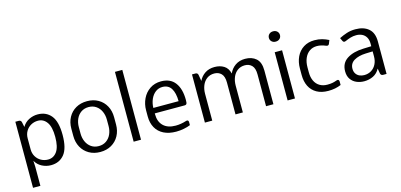

<svg xmlns="http://www.w3.org/2000/svg" viewBox="-81 -1339 4364 2092"><g transform="rotate(-15 2101.0 -293.5)"><path d="M542.5 -272Q542.5 -121.1 487.1 -53.2Q431.6 14.6 336.4 14.6Q283.2 14.6 235.8 -9.8Q188.5 -34.2 161.6 -82L165 -14.2V201.7H82V-543.5H121.1Q142.6 -543.5 149.9 -522.9L162.6 -463.4Q189.5 -510.3 236.6 -534.2Q283.7 -558.1 336.4 -558.1Q431.6 -558.1 487.1 -490.5Q542.5 -422.9 542.5 -272ZM459.5 -272Q459.5 -384.8 421.6 -437.7Q383.8 -490.7 321.8 -490.7Q279.3 -490.7 243.4 -470.9Q207.5 -451.2 186.3 -415.5Q165 -379.9 165 -334V-209.5Q165 -164.1 186.3 -128.4Q207.5 -92.8 243.4 -73Q279.3 -53.2 321.8 -53.2Q383.8 -53.2 421.6 -106.2Q459.5 -159.2 459.5 -272Z M651.9 -230.5V-313.5Q651.9 -384.3 682.1 -439.9Q712.4 -495.6 767.1 -526.9Q821.8 -558.1 893.1 -558.1Q964.4 -558.1 1019 -526.9Q1073.7 -495.6 1104 -439.9Q1134.3 -384.3 1134.3 -313.5V-230.5Q1134.3 -159.7 1104 -104Q1073.7 -48.3 1019 -16.8Q964.4 14.6 893.1 14.6Q821.8 14.6 767.1 -16.8Q712.4 -48.3 682.1 -104Q651.9 -159.7 651.9 -230.5ZM1051.3 -235.8V-307.6Q1051.3 -357.9 1032.5 -399.9Q1013.7 -441.9 977.8 -466.8Q941.9 -491.7 893.1 -491.7Q844.2 -491.7 808.3 -466.8Q772.5 -441.9 753.7 -399.9Q734.9 -357.9 734.9 -307.6V-235.8Q734.9 -185.5 753.7 -143.6Q772.5 -101.6 808.3 -76.7Q844.2 -51.8 893.1 -51.8Q941.9 -51.8 977.8 -76.7Q1013.7 -101.6 1032.5 -143.6Q1051.3 -185.5 1051.3 -235.8Z M1354 -787.6V0H1271V-787.6Z M1938.5 -292.5Q1938.5 -276.9 1937 -262.7Q1934.1 -238.3 1910.6 -238.3H1858.4H1573.2V-228.5Q1573.2 -144.5 1621.8 -97.4Q1670.4 -50.3 1759.3 -50.3Q1818.8 -50.3 1880.9 -70.3Q1888.7 -72.3 1891.6 -72.3Q1899.9 -72.3 1904.8 -66.4Q1909.7 -60.5 1909.7 -49.8V-15.6Q1878.9 -2.4 1835.4 6.1Q1792 14.6 1749 14.6Q1666.5 14.6 1608.4 -14.9Q1550.3 -44.4 1520.3 -98.6Q1490.2 -152.8 1490.2 -226.1V-294.4Q1490.2 -364.3 1518.8 -424.6Q1547.4 -484.9 1601.3 -521.5Q1655.3 -558.1 1728 -558.1Q1832.5 -558.1 1885.5 -487.5Q1938.5 -417 1938.5 -292.5ZM1573.2 -299.8H1858.4Q1857.4 -393.1 1825.2 -444.1Q1793 -495.1 1726.6 -495.1Q1682.6 -495.1 1648.2 -468.8Q1613.8 -442.4 1594.2 -397.7Q1574.7 -353 1573.2 -299.8Z M2847.7 -379.9V0H2764.6V-358.9Q2764.6 -428.7 2734.1 -459.7Q2703.6 -490.7 2655.8 -490.7Q2607.4 -490.7 2572.8 -465.3Q2538.1 -439.9 2520.5 -397Q2502.9 -354 2502.9 -302.2V0H2419.9V-358.9Q2419.9 -428.7 2389.2 -459.7Q2358.4 -490.7 2310.5 -490.7Q2262.2 -490.7 2227.5 -465.3Q2192.9 -439.9 2175.3 -397Q2157.7 -354 2157.7 -302.2V0H2074.7V-543.5H2113.8Q2135.7 -543.5 2142.1 -522.9L2154.8 -448.7Q2178.2 -498 2223.4 -528.1Q2268.6 -558.1 2331.1 -558.1Q2393.1 -558.1 2437.3 -530.3Q2481.4 -502.4 2496.1 -440.9Q2518.6 -493.2 2564.9 -525.6Q2611.3 -558.1 2676.3 -558.1Q2752.4 -558.1 2800 -516.1Q2847.7 -474.1 2847.7 -379.9Z M2986.8 -710.4Q2986.8 -735.4 3004.2 -752Q3021.5 -768.6 3049.3 -768.6Q3077.1 -768.6 3094.5 -752Q3111.8 -735.4 3111.8 -710.4Q3111.8 -685.5 3094.5 -668.9Q3077.1 -652.3 3049.3 -652.3Q3021.5 -652.3 3004.2 -668.9Q2986.8 -685.5 2986.8 -710.4ZM3090.8 -543.5V0H3007.8V-543.5Z M3464.8 14.6Q3387.7 14.6 3334.2 -15.9Q3280.8 -46.4 3253.9 -100.8Q3227.1 -155.3 3227.1 -227.5V-300.8Q3227.1 -374 3254.6 -432.6Q3282.2 -491.2 3334.7 -524.7Q3387.2 -558.1 3458 -558.1Q3504.4 -558.1 3543.2 -547.4Q3582 -536.6 3617.7 -518.1L3602.5 -480.5Q3596.2 -463.9 3581.5 -463.9Q3576.7 -463.9 3569.3 -466.3Q3515.6 -489.7 3467.8 -489.7Q3419.9 -489.7 3384.3 -464.8Q3348.6 -439.9 3329.3 -395Q3310.1 -350.1 3310.1 -292.5V-235.8Q3310.1 -180.2 3329.3 -139.2Q3348.6 -98.1 3385.3 -75.9Q3421.9 -53.7 3472.2 -53.7Q3505.9 -53.7 3530.8 -58.6Q3555.7 -63.5 3580.1 -72.8Q3585.4 -74.7 3590.8 -74.7Q3599.1 -74.7 3604 -68.6Q3608.9 -62.5 3608.9 -51.8V-13.2Q3545.4 14.6 3464.8 14.6Z M4124 -366.2V0H4085Q4063 0 4056.2 -20.5L4045.4 -81.1Q4018.6 -31.2 3972.2 -8.3Q3925.8 14.6 3869.6 14.6Q3824.7 14.6 3784.9 -2Q3745.1 -18.6 3720 -54Q3694.8 -89.4 3694.8 -143.1Q3694.8 -236.3 3766.1 -282.2Q3837.4 -328.1 3952.1 -331.5L4041 -334.5V-365.2Q4041 -406.2 4024.7 -435.1Q4008.3 -463.9 3979.2 -478.5Q3950.2 -493.2 3912.1 -493.2Q3878.4 -493.2 3848.1 -484.1Q3817.9 -475.1 3785.2 -460.4Q3778.8 -457.5 3772.5 -457.5Q3759.3 -457.5 3752 -473.1L3735.8 -507.8Q3775.4 -527.8 3821 -543Q3866.7 -558.1 3919.9 -558.1Q4013.7 -558.1 4068.8 -511Q4124 -463.9 4124 -366.2ZM4041 -219.2V-276.4L3963.4 -273.9Q3881.3 -271 3830.3 -240.5Q3779.3 -210 3779.3 -149.9Q3779.3 -117.7 3793.9 -95.2Q3808.6 -72.8 3833 -61.5Q3857.4 -50.3 3887.2 -50.3Q3931.2 -50.3 3966.3 -71.5Q4001.5 -92.8 4021.2 -131.3Q4041 -169.9 4041 -219.2Z"/></g></svg>

Font: Lycee Sans
Style: Regular
Weight: 400
Designer: Justin Alvin
Foundry: Alkove Design
Version: Version 1.030